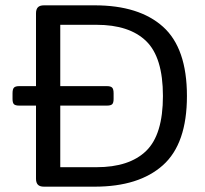

<svg xmlns="http://www.w3.org/2000/svg" viewBox="-20 -700 768 720"><path d="M115 -30V-304H52Q38 -304 32.5 -309Q27 -314 27 -329V-350Q27 -366 32.5 -371.5Q38 -377 52 -377H115V-650Q115 -665 122 -672.5Q129 -680 145 -680H335Q502 -680 591.5 -599.5Q681 -519 681 -340Q681 -161 591 -80.5Q501 0 335 0H145Q129 0 122 -7.5Q115 -15 115 -30ZM342 -73Q465 -73 528 -134Q591 -195 591 -340Q591 -485 528 -546Q465 -607 342 -607H206V-377H381Q395 -377 400.5 -371.5Q406 -366 406 -350V-329Q406 -314 400.5 -309Q395 -304 381 -304H206V-73Z"/></svg>

Font: Mitr Light
Style: Regular
Weight: 300
Designer: Thanarat Vachiruckul
Foundry: Cadson Demak
Version: Version 1.002